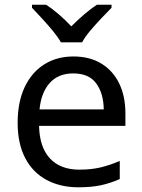

<svg xmlns="http://www.w3.org/2000/svg" viewBox="-20 -786 604 816"><path d="M292 -546Q361 -546 410.5 -516Q460 -486 486.5 -431.5Q513 -377 513 -304V-251H146Q148 -160 192.5 -112.5Q237 -65 317 -65Q368 -65 407.5 -74.5Q447 -84 489 -102V-25Q448 -7 408 1.5Q368 10 313 10Q237 10 178.5 -21Q120 -52 87.5 -113.5Q55 -175 55 -264Q55 -352 84.5 -415Q114 -478 167.5 -512Q221 -546 292 -546ZM291 -474Q228 -474 191.5 -433.5Q155 -393 148 -321H421Q420 -389 389 -431.5Q358 -474 291 -474ZM239 -606Q226 -629 204 -655.5Q182 -682 158 -708Q134 -734 116 -753V-766H176Q202 -749 230 -725Q258 -701 283 -674Q310 -701 338 -725Q366 -749 392 -766H454V-753Q435 -734 410.5 -708Q386 -682 363.5 -655.5Q341 -629 329 -606Z"/></svg>

Font: Noto Sans Test
Style: Regular
Weight: 400
Version: Version 1.002; ttfautohint (v1.8.4.7-5d5b)